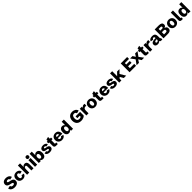

<svg xmlns="http://www.w3.org/2000/svg" viewBox="1793 -5792 10802 10802"><g transform="rotate(-45 7194.0 -391.0)"><path d="M338.4 13.2Q259.8 13.2 191.4 -9.8Q123 -32.7 76.7 -81.1Q30.3 -129.4 18.1 -205.6L196.8 -241.7Q200.7 -183.6 235.1 -156.5Q269.5 -129.4 334 -129.4Q378.4 -129.4 403.1 -139.9Q427.7 -150.4 437.3 -166.7Q446.8 -183.1 446.8 -200.7Q446.8 -233.4 418.7 -252Q390.6 -270.5 346.7 -278.3L284.2 -289.6Q243.2 -296.4 201.9 -309.3Q160.6 -322.3 126.2 -345.2Q91.8 -368.2 71 -404.5Q50.3 -440.9 50.3 -495.6Q50.3 -564.9 85.7 -614.5Q121.1 -664.1 184.1 -690.2Q247.1 -716.3 330.1 -716.3Q405.8 -716.3 468.8 -693.6Q531.7 -670.9 574 -626.7Q616.2 -582.5 628.9 -518.1L454.1 -481.4Q446.8 -522.9 423.3 -548.3Q399.9 -573.7 339.8 -573.7Q283.2 -573.7 259.8 -553Q236.3 -532.2 236.3 -506.8Q236.3 -474.6 271.5 -458.7Q306.6 -442.9 361.8 -433.1L426.3 -420.9Q477.5 -412.1 525.6 -389.2Q573.7 -366.2 604.5 -323.7Q635.3 -281.2 635.3 -212.4Q635.3 -138.7 596.7 -88.4Q558.1 -38.1 491 -12.5Q423.8 13.2 338.4 13.2Z M980.5 13.2Q893.6 13.2 830.3 -20.5Q767.1 -54.2 732.7 -116.5Q698.2 -178.7 698.2 -264.2Q698.2 -349.6 732.4 -411.6Q766.6 -473.6 829.6 -507.1Q892.6 -540.5 979 -540.5Q1039.6 -540.5 1093.8 -518.8Q1147.9 -497.1 1186 -453.4Q1224.1 -409.7 1236.3 -344.2L1076.2 -312Q1067.4 -366.2 1042 -392.1Q1016.6 -418 978.5 -418Q924.3 -418 899.9 -373.8Q875.5 -329.6 875.5 -261.7Q875.5 -194.3 899.7 -151.9Q923.8 -109.4 978.5 -109.4Q1015.1 -109.4 1041 -131.6Q1066.9 -153.8 1079.6 -202.1L1233.4 -176.8Q1220.7 -108.9 1181.2 -66.9Q1141.6 -24.9 1088.1 -5.9Q1034.7 13.2 980.5 13.2Z M1320.3 0V-732.4H1491.7V-442.9Q1517.6 -490.2 1558.6 -515.4Q1599.6 -540.5 1656.2 -540.5Q1719.2 -540.5 1758.3 -511.5Q1797.4 -482.4 1814.9 -431.9Q1832.5 -381.3 1832.5 -316.9V0H1662.1V-295.9Q1662.1 -359.4 1647.9 -386.7Q1633.8 -414.1 1593.3 -414.1Q1541 -414.1 1516.4 -372.8Q1491.7 -331.5 1491.7 -248.5V0Z M1952.1 0V-527.3H2123.5V0ZM2038.1 -580.1Q1988.3 -580.1 1959.5 -608.9Q1930.7 -637.7 1930.7 -687.5Q1930.7 -737.3 1959.5 -766.1Q1988.3 -794.9 2038.1 -794.9Q2087.9 -794.9 2116.7 -766.1Q2145.5 -737.3 2145.5 -687.5Q2145.5 -637.7 2116.7 -608.9Q2087.9 -580.1 2038.1 -580.1Z M2585 13.2Q2528.3 13.2 2486.6 -10.5Q2444.8 -34.2 2416 -86.9V0H2253.4V-732.4H2424.3V-449.2Q2453.6 -497.1 2494.9 -518.8Q2536.1 -540.5 2588.4 -540.5Q2689.5 -540.5 2747.1 -467.5Q2804.7 -394.5 2804.7 -262.2Q2804.7 -130.9 2746.6 -58.8Q2688.5 13.2 2585 13.2ZM2521.5 -113.8Q2569.3 -113.8 2596.9 -154.5Q2624.5 -195.3 2624.5 -266.1Q2624.5 -335.9 2597.7 -375Q2570.8 -414.1 2522.5 -414.1Q2476.1 -414.1 2445.8 -376.2Q2415.5 -338.4 2415.5 -264.2Q2415.5 -189.9 2445.8 -151.9Q2476.1 -113.8 2521.5 -113.8Z M3122.1 13.2Q3061 13.2 3005.9 -3.4Q2950.7 -20 2912.6 -56.2Q2874.5 -92.3 2864.7 -150.9L3016.6 -181.2Q3020.5 -143.6 3043.9 -124Q3067.4 -104.5 3114.7 -104.5Q3160.2 -104.5 3180.2 -120.1Q3200.2 -135.7 3200.2 -156.2Q3200.2 -174.3 3183.6 -189.7Q3167 -205.1 3122.6 -211.4L3080.6 -217.3Q3051.8 -221.2 3018.1 -228.5Q2984.4 -235.8 2954.1 -251.2Q2923.8 -266.6 2904.8 -294.4Q2885.7 -322.3 2885.7 -367.2Q2885.7 -445.8 2948.2 -493.2Q3010.7 -540.5 3115.2 -540.5Q3174.8 -540.5 3226.6 -523.4Q3278.3 -506.3 3313.7 -472.4Q3349.1 -438.5 3359.4 -387.7L3209.5 -356.9Q3204.6 -380.9 3187 -403.3Q3169.4 -425.8 3122.1 -425.8Q3087.9 -425.8 3069.8 -412.8Q3051.8 -399.9 3051.8 -379.9Q3051.8 -354 3080.1 -342.8Q3108.4 -331.5 3146 -325.7L3196.8 -318.4Q3238.8 -312.5 3277.8 -295.4Q3316.9 -278.3 3342 -246.1Q3367.2 -213.9 3367.2 -161.6Q3367.2 -104 3334.7 -64.9Q3302.2 -25.9 3246.8 -6.3Q3191.4 13.2 3122.1 13.2Z M3625.5 0Q3486.3 0 3486.3 -126V-405.3H3415V-527.3H3486.3V-627.9L3657.7 -670.4V-527.3H3752V-405.3H3657.7V-149.4Q3657.7 -132.8 3662.1 -127.4Q3666.5 -122.1 3682.1 -122.1H3762.7V0Z M4095.7 13.2Q4017.6 13.2 3952.9 -20.5Q3888.2 -54.2 3849.6 -116.7Q3811 -179.2 3811 -264.6Q3811 -349.1 3848.6 -410.9Q3886.2 -472.7 3950.7 -506.6Q4015.1 -540.5 4095.7 -540.5Q4139.6 -540.5 4185.5 -527.3Q4231.4 -514.2 4269.8 -480.2Q4308.1 -446.3 4331.8 -385.7Q4355.5 -325.2 4355.5 -230.5H3989.7Q3995.1 -174.8 4020.3 -142.3Q4045.4 -109.9 4094.2 -109.9Q4128.4 -109.9 4153.8 -127.7Q4179.2 -145.5 4193.8 -184.1L4346.2 -147.9Q4327.6 -89.8 4287.6 -54.4Q4247.6 -19 4197 -2.9Q4146.5 13.2 4095.7 13.2ZM4090.8 -424.8Q4048.8 -424.8 4024.9 -396Q4001 -367.2 3992.7 -320.3H4187Q4177.2 -376 4151.6 -400.4Q4126 -424.8 4090.8 -424.8Z M4642.1 13.2Q4541 13.2 4483.4 -59.8Q4425.8 -132.8 4425.8 -265.1Q4425.8 -396.5 4483.6 -468.5Q4541.5 -540.5 4645 -540.5Q4697.8 -540.5 4737.5 -520.3Q4777.3 -500 4805.7 -455.1V-732.4H4977.1V0H4814.5V-94.7Q4786.1 -39.1 4742.4 -12.9Q4698.7 13.2 4642.1 13.2ZM4707.5 -113.8Q4754.4 -113.8 4784.7 -151.4Q4814.9 -189 4814.9 -263.2Q4814.9 -337.4 4784.7 -375.7Q4754.4 -414.1 4709 -414.1Q4661.1 -414.1 4633.3 -373.3Q4605.5 -332.5 4605.5 -261.2Q4605.5 -192.4 4632.3 -153.1Q4659.2 -113.8 4707.5 -113.8Z M5622.6 13.2Q5505.9 13.2 5425.8 -31.5Q5345.7 -76.2 5304.4 -157.5Q5263.2 -238.8 5263.2 -347.7Q5263.2 -457 5304.2 -540Q5345.2 -623 5423.1 -669.7Q5501 -716.3 5611.8 -716.3Q5723.6 -716.3 5809.6 -664.1Q5895.5 -611.8 5928.7 -502.4L5751.5 -459.5Q5736.8 -514.6 5701.2 -540.5Q5665.5 -566.4 5613.3 -566.4Q5531.7 -566.4 5489.5 -508.1Q5447.3 -449.7 5447.3 -345.2Q5447.3 -285.2 5463.6 -238Q5480 -190.9 5518.6 -163.8Q5557.1 -136.7 5624 -136.7Q5655.8 -136.7 5693.6 -146Q5731.4 -155.3 5759.8 -183.1V-252H5570.8V-393.6H5928.7V-105Q5882.3 -54.2 5826.7 -29.1Q5771 -3.9 5717 4.6Q5663.1 13.2 5622.6 13.2Z M6037.1 0V-527.3H6203.6V-438Q6230 -490.2 6272.5 -515.4Q6314.9 -540.5 6367.2 -540.5Q6382.8 -540.5 6399.4 -538.1Q6416 -535.6 6432.6 -529.8L6421.4 -386.7Q6388.2 -396 6357.4 -396Q6321.3 -396 6286.9 -379.4Q6252.4 -362.8 6230.5 -321.3Q6208.5 -279.8 6208.5 -205.1V0Z M6735.4 13.2Q6653.3 13.2 6590.8 -22Q6528.3 -57.1 6493.4 -119.6Q6458.5 -182.1 6458.5 -263.7Q6458.5 -345.7 6493.4 -408Q6528.3 -470.2 6590.8 -505.4Q6653.3 -540.5 6735.4 -540.5Q6817.4 -540.5 6879.9 -505.4Q6942.4 -470.2 6977.5 -408Q7012.7 -345.7 7012.7 -263.7Q7012.7 -181.6 6977.5 -119.4Q6942.4 -57.1 6879.6 -22Q6816.9 13.2 6735.4 13.2ZM6735.4 -109.4Q6781.7 -109.4 6808.6 -150.9Q6835.4 -192.4 6835.4 -263.7Q6835.4 -335 6808.6 -376.5Q6781.7 -418 6735.4 -418Q6689.5 -418 6662.6 -376.5Q6635.7 -335 6635.7 -263.7Q6635.7 -192.4 6662.6 -150.9Q6689.5 -109.4 6735.4 -109.4Z M7270 0Q7130.9 0 7130.9 -126V-405.3H7059.6V-527.3H7130.9V-627.9L7302.2 -670.4V-527.3H7396.5V-405.3H7302.2V-149.4Q7302.2 -132.8 7306.6 -127.4Q7311 -122.1 7326.7 -122.1H7407.2V0Z M7740.2 13.2Q7662.1 13.2 7597.4 -20.5Q7532.7 -54.2 7494.1 -116.7Q7455.6 -179.2 7455.6 -264.6Q7455.6 -349.1 7493.2 -410.9Q7530.8 -472.7 7595.2 -506.6Q7659.7 -540.5 7740.2 -540.5Q7784.2 -540.5 7830.1 -527.3Q7876 -514.2 7914.3 -480.2Q7952.6 -446.3 7976.3 -385.7Q8000 -325.2 8000 -230.5H7634.3Q7639.6 -174.8 7664.8 -142.3Q7689.9 -109.9 7738.8 -109.9Q7772.9 -109.9 7798.3 -127.7Q7823.7 -145.5 7838.4 -184.1L7990.7 -147.9Q7972.2 -89.8 7932.1 -54.4Q7892.1 -19 7841.6 -2.9Q7791 13.2 7740.2 13.2ZM7735.4 -424.8Q7693.4 -424.8 7669.4 -396Q7645.5 -367.2 7637.2 -320.3H7831.5Q7821.8 -376 7796.1 -400.4Q7770.5 -424.8 7735.4 -424.8Z M8312.5 13.2Q8251.5 13.2 8196.3 -3.4Q8141.1 -20 8103 -56.2Q8064.9 -92.3 8055.2 -150.9L8207 -181.2Q8210.9 -143.6 8234.4 -124Q8257.8 -104.5 8305.2 -104.5Q8350.6 -104.5 8370.6 -120.1Q8390.6 -135.7 8390.6 -156.2Q8390.6 -174.3 8374 -189.7Q8357.4 -205.1 8313 -211.4L8271 -217.3Q8242.2 -221.2 8208.5 -228.5Q8174.8 -235.8 8144.5 -251.2Q8114.3 -266.6 8095.2 -294.4Q8076.2 -322.3 8076.2 -367.2Q8076.2 -445.8 8138.7 -493.2Q8201.2 -540.5 8305.7 -540.5Q8365.2 -540.5 8417 -523.4Q8468.8 -506.3 8504.2 -472.4Q8539.6 -438.5 8549.8 -387.7L8399.9 -356.9Q8395 -380.9 8377.4 -403.3Q8359.9 -425.8 8312.5 -425.8Q8278.3 -425.8 8260.3 -412.8Q8242.2 -399.9 8242.2 -379.9Q8242.2 -354 8270.5 -342.8Q8298.8 -331.5 8336.4 -325.7L8387.2 -318.4Q8429.2 -312.5 8468.3 -295.4Q8507.3 -278.3 8532.5 -246.1Q8557.6 -213.9 8557.6 -161.6Q8557.6 -104 8525.1 -64.9Q8492.7 -25.9 8437.3 -6.3Q8381.8 13.2 8312.5 13.2Z M8651.9 0V-732.4H8823.2V-337.4L9008.8 -527.3H9197.3L9006.3 -331.1L9205.6 0H9017.1L8893.1 -212.4L8823.2 -140.1V0Z M9474.1 0V-703.1H9983.9V-553.2H9650.4V-439H9929.2V-296.9H9650.4V-149.9H9990.7V0Z M10030.3 0 10230 -272.9 10043.5 -527.3H10233.9L10341.3 -362.8L10439.5 -527.3H10631.3L10439.5 -258.3L10633.8 0H10440.9L10329.6 -172.4L10221.7 0Z M10875.5 0Q10736.3 0 10736.3 -126V-405.3H10665V-527.3H10736.3V-627.9L10907.7 -670.4V-527.3H11002V-405.3H10907.7V-149.4Q10907.7 -132.8 10912.1 -127.4Q10916.5 -122.1 10932.1 -122.1H11012.7V0Z M11106.9 0V-527.3H11273.4V-438Q11299.8 -490.2 11342.3 -515.4Q11384.8 -540.5 11437 -540.5Q11452.6 -540.5 11469.2 -538.1Q11485.8 -535.6 11502.4 -529.8L11491.2 -386.7Q11458 -396 11427.2 -396Q11391.1 -396 11356.7 -379.4Q11322.3 -362.8 11300.3 -321.3Q11278.3 -279.8 11278.3 -205.1V0Z M11715.8 12.7Q11666 12.7 11622.1 -3.9Q11578.1 -20.5 11550.8 -55.7Q11523.4 -90.8 11523.4 -147Q11523.4 -237.8 11600.3 -281.5Q11677.2 -325.2 11808.6 -325.2H11868.2V-340.8Q11868.2 -388.2 11851.8 -410.4Q11835.4 -432.6 11797.9 -432.6Q11761.2 -432.6 11742.2 -413.1Q11723.1 -393.6 11717.3 -356L11546.4 -383.8Q11556.2 -427.7 11586.2 -463.6Q11616.2 -499.5 11670.7 -520.5Q11725.1 -541.5 11807.1 -541.5Q11878.9 -541.5 11930.7 -520Q11982.4 -498.5 12010 -446.8Q12037.6 -395 12037.6 -303.7V-149.4Q12037.6 -132.8 12042.2 -127.4Q12046.9 -122.1 12062 -122.1H12083.5V0H12007.3Q11906.7 0 11882.8 -73.2Q11863.8 -40 11825 -13.7Q11786.1 12.7 11715.8 12.7ZM11767.1 -98.6Q11814.5 -98.6 11842.3 -130.1Q11870.1 -161.6 11870.1 -218.8V-232.9H11816.9Q11770 -232.9 11744.4 -220.7Q11718.8 -208.5 11708.5 -190.9Q11698.2 -173.3 11698.2 -157.2Q11698.2 -146 11703.6 -132.6Q11709 -119.1 11723.6 -108.9Q11738.3 -98.6 11767.1 -98.6Z M12175.3 0V-703.1H12504.4Q12631.3 -703.1 12692.1 -658.7Q12752.9 -614.3 12752.9 -530.3Q12752.9 -476.6 12732.2 -444.3Q12711.4 -412.1 12680.4 -396Q12649.4 -379.9 12618.2 -374Q12691.4 -361.3 12732.7 -316.9Q12773.9 -272.5 12773.9 -195.3Q12773.9 -121.1 12738.5 -78.4Q12703.1 -35.6 12645.5 -17.8Q12587.9 0 12520 0ZM12351.6 -435.1H12490.7Q12533.2 -435.1 12555.4 -450.9Q12577.6 -466.8 12577.6 -501.5Q12577.6 -531.2 12559.1 -549.6Q12540.5 -567.9 12491.7 -567.9H12351.6ZM12351.6 -135.3H12482.4Q12528.3 -135.3 12552.7 -146.7Q12577.1 -158.2 12586.4 -178Q12595.7 -197.8 12595.7 -221.7Q12595.7 -258.8 12571 -283.7Q12546.4 -308.6 12475.6 -308.6H12351.6Z M13116.7 13.2Q13034.7 13.2 12972.2 -22Q12909.7 -57.1 12874.8 -119.6Q12839.8 -182.1 12839.8 -263.7Q12839.8 -345.7 12874.8 -408Q12909.7 -470.2 12972.2 -505.4Q13034.7 -540.5 13116.7 -540.5Q13198.7 -540.5 13261.2 -505.4Q13323.7 -470.2 13358.9 -408Q13394 -345.7 13394 -263.7Q13394 -181.6 13358.9 -119.4Q13323.7 -57.1 13261 -22Q13198.2 13.2 13116.7 13.2ZM13116.7 -109.4Q13163.1 -109.4 13189.9 -150.9Q13216.8 -192.4 13216.8 -263.7Q13216.8 -335 13189.9 -376.5Q13163.1 -418 13116.7 -418Q13070.8 -418 13043.9 -376.5Q13017.1 -335 13017.1 -263.7Q13017.1 -192.4 13043.9 -150.9Q13070.8 -109.4 13116.7 -109.4Z M13624.5 0Q13485.4 0 13485.4 -126V-732.4H13656.7V-149.4Q13656.7 -132.8 13661.1 -127.4Q13665.5 -122.1 13681.2 -122.1H13717.3V0Z M13988.3 13.2Q13887.2 13.2 13829.6 -59.8Q13772 -132.8 13772 -265.1Q13772 -396.5 13829.8 -468.5Q13887.7 -540.5 13991.2 -540.5Q14043.9 -540.5 14083.7 -520.3Q14123.5 -500 14151.9 -455.1V-732.4H14323.2V0H14160.6V-94.7Q14132.3 -39.1 14088.6 -12.9Q14044.9 13.2 13988.3 13.2ZM14053.7 -113.8Q14100.6 -113.8 14130.9 -151.4Q14161.1 -189 14161.1 -263.2Q14161.1 -337.4 14130.9 -375.7Q14100.6 -414.1 14055.2 -414.1Q14007.3 -414.1 13979.5 -373.3Q13951.7 -332.5 13951.7 -261.2Q13951.7 -192.4 13978.5 -153.1Q14005.4 -113.8 14053.7 -113.8Z"/></g></svg>

Font: Schibsted Grotesk ExtraBold
Style: Regular
Weight: 800
Designer: Bakken & Baeck AS, Henrik Kongsvoll
Foundry: Schibsted ASA
Version: Version 1.100; ttfautohint (v1.8.4.7-5d5b);gftools[0.9.25]